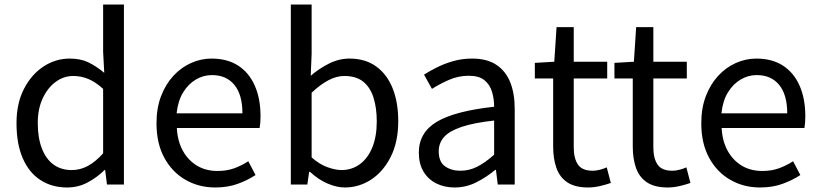

<svg xmlns="http://www.w3.org/2000/svg" viewBox="-20 -816 3623 849"><path d="M277 13Q209 13 158.5 -20Q108 -53 80.5 -116.5Q53 -180 53 -271Q53 -359 86 -423Q119 -487 172.5 -522Q226 -557 288 -557Q336 -557 370.5 -540.5Q405 -524 441 -494L436 -587V-796H528V0H453L445 -64H442Q410 -32 368 -9.5Q326 13 277 13ZM297 -64Q335 -64 369 -82.5Q403 -101 436 -138V-423Q402 -454 370 -467Q338 -480 304 -480Q261 -480 225.5 -453.5Q190 -427 168.5 -380.5Q147 -334 147 -272Q147 -207 165 -160Q183 -113 216.5 -88.5Q250 -64 297 -64Z M932 13Q859 13 800 -21Q741 -55 706.5 -118.5Q672 -182 672 -271Q672 -338 692 -390.5Q712 -443 746.5 -480.5Q781 -518 825 -537.5Q869 -557 915 -557Q985 -557 1033 -526Q1081 -495 1106.5 -437.5Q1132 -380 1132 -302Q1132 -287 1131 -274Q1130 -261 1128 -250H762Q765 -192 788.5 -149.5Q812 -107 851 -83.5Q890 -60 942 -60Q982 -60 1014.5 -71.5Q1047 -83 1078 -103L1110 -42Q1075 -19 1031 -3Q987 13 932 13ZM761 -315H1052Q1052 -397 1016.5 -440.5Q981 -484 917 -484Q879 -484 845.5 -464Q812 -444 789.5 -407Q767 -370 761 -315Z M1505 13Q1468 13 1427 -5Q1386 -23 1351 -56H1347L1339 0H1266V-796H1358V-578L1354 -481Q1391 -513 1435 -535Q1479 -557 1525 -557Q1595 -557 1643 -522.5Q1691 -488 1716 -426Q1741 -364 1741 -280Q1741 -188 1707.5 -122Q1674 -56 1620.5 -21.5Q1567 13 1505 13ZM1490 -64Q1535 -64 1570.5 -89.5Q1606 -115 1626 -163.5Q1646 -212 1646 -279Q1646 -339 1631.5 -384.5Q1617 -430 1586 -455Q1555 -480 1502 -480Q1468 -480 1432 -461Q1396 -442 1358 -406V-120Q1393 -89 1428.5 -76.5Q1464 -64 1490 -64Z M1990 13Q1945 13 1909 -5Q1873 -23 1852.5 -57.5Q1832 -92 1832 -141Q1832 -230 1911.5 -277.5Q1991 -325 2165 -344Q2165 -379 2155.5 -410.5Q2146 -442 2122 -461.5Q2098 -481 2053 -481Q2006 -481 1964.5 -462.5Q1923 -444 1890 -423L1855 -486Q1880 -502 1913 -518.5Q1946 -535 1985 -546Q2024 -557 2068 -557Q2134 -557 2175.5 -529Q2217 -501 2236.5 -451.5Q2256 -402 2256 -334V0H2181L2173 -65H2170Q2132 -33 2086.5 -10Q2041 13 1990 13ZM2016 -61Q2055 -61 2090.5 -79Q2126 -97 2165 -132V-283Q2074 -273 2020 -254.5Q1966 -236 1943 -209.5Q1920 -183 1920 -147Q1920 -100 1948 -80.5Q1976 -61 2016 -61Z M2580 13Q2523 13 2489 -9.5Q2455 -32 2440.5 -73Q2426 -114 2426 -168V-469H2345V-538L2431 -543L2441 -696H2517V-543H2665V-469H2517V-165Q2517 -116 2535.5 -88.5Q2554 -61 2601 -61Q2616 -61 2633 -65.5Q2650 -70 2663 -76L2681 -7Q2658 1 2632 7Q2606 13 2580 13Z M2932 13Q2875 13 2841 -9.5Q2807 -32 2792.5 -73Q2778 -114 2778 -168V-469H2697V-538L2783 -543L2793 -696H2869V-543H3017V-469H2869V-165Q2869 -116 2887.5 -88.5Q2906 -61 2953 -61Q2968 -61 2985 -65.5Q3002 -70 3015 -76L3033 -7Q3010 1 2984 7Q2958 13 2932 13Z M3341 13Q3268 13 3209 -21Q3150 -55 3115.5 -118.5Q3081 -182 3081 -271Q3081 -338 3101 -390.5Q3121 -443 3155.5 -480.5Q3190 -518 3234 -537.5Q3278 -557 3324 -557Q3394 -557 3442 -526Q3490 -495 3515.5 -437.5Q3541 -380 3541 -302Q3541 -287 3540 -274Q3539 -261 3537 -250H3171Q3174 -192 3197.5 -149.5Q3221 -107 3260 -83.5Q3299 -60 3351 -60Q3391 -60 3423.5 -71.5Q3456 -83 3487 -103L3519 -42Q3484 -19 3440 -3Q3396 13 3341 13ZM3170 -315H3461Q3461 -397 3425.5 -440.5Q3390 -484 3326 -484Q3288 -484 3254.5 -464Q3221 -444 3198.5 -407Q3176 -370 3170 -315Z"/></svg>

Font: Noto Sans HK
Style: Regular
Weight: 400
Designer: Ryoko NISHIZUKA 西塚涼子 (kana, bopomofo & ideographs); Paul D. Hunt (Latin, Greek & Cyrillic); Sandoll Communications 산돌커뮤니
Foundry: Adobe
Version: Version 2.004-H2;hotconv 1.0.118;makeotfexe 2.5.65603